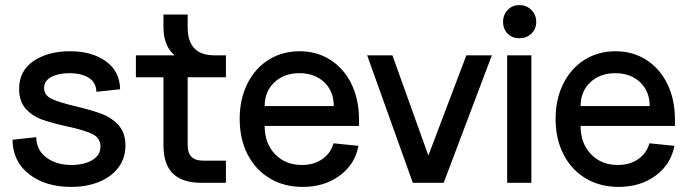

<svg xmlns="http://www.w3.org/2000/svg" viewBox="-20 -717 2703 753"><path d="M29 -169 122 -179Q123 -128 162 -99Q201 -70 261 -70Q309 -70 341.5 -89Q374 -108 374 -142Q374 -176 342 -191.5Q310 -207 244 -221Q185 -234 146.5 -247.5Q108 -261 81.5 -290Q55 -319 55 -368Q55 -440 112 -478Q169 -516 254 -516Q341 -516 395.5 -476.5Q450 -437 451 -367L358 -357Q357 -394 328 -412Q299 -430 252 -430Q209 -430 181 -415Q153 -400 153 -372Q153 -343 183 -329Q213 -315 277 -300Q339 -285 377.5 -271Q416 -257 444 -227Q472 -197 472 -146Q472 -98 445.5 -61.5Q419 -25 370.5 -4.5Q322 16 259 16Q158 16 94 -34Q30 -84 29 -169Z M621 -414H513V-500H665Q621 -536 621 -612V-660H716V-610Q716 -500 821 -500H866V-414H716V-147Q716 -87 776 -87H866V0H771Q695 0 658 -36.5Q621 -73 621 -148Z M920 -251Q920 -328 950 -388.5Q980 -449 1033.5 -482.5Q1087 -516 1155 -516Q1223 -516 1276 -482Q1329 -448 1358.5 -387.5Q1388 -327 1388 -248V-223H1018Q1018 -155 1058.5 -112.5Q1099 -70 1164 -70Q1211 -70 1244 -93Q1277 -116 1288 -155L1386 -145Q1372 -72 1312 -28Q1252 16 1167 16Q1094 16 1038 -17.5Q982 -51 951 -111.5Q920 -172 920 -251ZM1154 -430Q1094 -430 1056 -394Q1018 -358 1018 -301H1289Q1289 -359 1251.5 -394.5Q1214 -430 1154 -430Z M1519 -500 1660 -107 1809 -500H1909L1720 0H1599L1420 -500Z M2064 -500V0H1969V-500ZM2017 -697Q2045 -697 2064 -678Q2083 -659 2083 -631Q2083 -603 2064 -585Q2045 -567 2017 -567Q1989 -567 1971 -585Q1953 -603 1953 -631Q1953 -659 1971 -678Q1989 -697 2017 -697Z M2159 -251Q2159 -328 2189 -388.5Q2219 -449 2272.5 -482.5Q2326 -516 2394 -516Q2462 -516 2515 -482Q2568 -448 2597.5 -387.5Q2627 -327 2627 -248V-223H2257Q2257 -155 2297.5 -112.5Q2338 -70 2403 -70Q2450 -70 2483 -93Q2516 -116 2527 -155L2625 -145Q2611 -72 2551 -28Q2491 16 2406 16Q2333 16 2277 -17.5Q2221 -51 2190 -111.5Q2159 -172 2159 -251ZM2393 -430Q2333 -430 2295 -394Q2257 -358 2257 -301H2528Q2528 -359 2490.5 -394.5Q2453 -430 2393 -430Z"/></svg>

Font: MedMera Sans Display
Style: Regular
Weight: 500
Designer: Kasper Nordkvist
Foundry: UNCUT.wtf
Version: Version 1.300